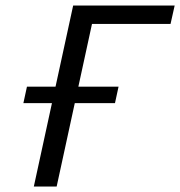

<svg xmlns="http://www.w3.org/2000/svg" viewBox="-20 -678 655 698"><path d="M103 0 246 -658H329L186 0ZM270 -591 285 -658H615L600 -591ZM65 -303 78 -363H411L398 -303Z"/></svg>

Font: Ysabeau Infant Medium
Style: Italic
Weight: 500
Italic angle: -12°
Designer: Christian Thalmann (Catharsis Fonts)
Version: Version 2.001;gftools[0.9.30]; featfreeze: ss01,ss02,lnum